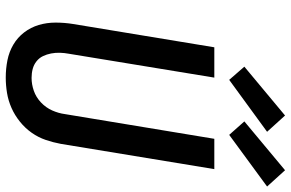

<svg xmlns="http://www.w3.org/2000/svg" viewBox="-196 -832 1035 684"><g transform="rotate(90 322.0 -489.5)"><path d="M256 8Q224 8 194 2Q164 -4 138.5 -19Q113 -34 95 -57.5Q77 -81 68.5 -109.5Q60 -138 60 -169.5Q60 -201 65 -232L148 -735H256L171 -217Q168 -201 167.5 -185Q167 -169 170 -153.5Q173 -138 179.5 -124.5Q186 -111 198 -101.5Q210 -92 225 -88Q240 -84 257 -84Q280 -84 303 -92Q326 -100 344.5 -117.5Q363 -135 373 -157.5Q383 -180 386 -203L474 -735H582L492 -188Q487 -161 478 -134.5Q469 -108 452.5 -84.5Q436 -61 413 -42.5Q390 -24 364 -12.5Q338 -1 310.5 3.5Q283 8 256 8ZM460 -788 412 -842 586 -987 644 -923ZM264 -788 217 -842 391 -987 449 -923Z"/></g></svg>

Font: Iosevka Aile Semibold Oblique
Style: Regular
Weight: 600
Italic angle: -9°
Designer: Belleve Invis
Foundry: Belleve Invis
Version: Version 31.1.0; ttfautohint (v1.8.4)